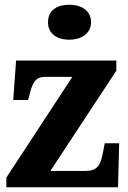

<svg xmlns="http://www.w3.org/2000/svg" viewBox="-20 -792 542 812"><path d="M273 -624C322 -624 365 -649 365 -698C365 -749 322 -772 273 -772C222 -772 183 -749 183 -698C183 -649 222 -624 273 -624ZM7 0H479L484 -186H423L416 -150C405 -86 387 -69 339 -69H193L472 -493V-536H48L36 -369H99L107 -400C121 -454 137 -467 174 -467H286L7 -41Z"/></svg>

Font: Noto Serif Bengali SemiCondensed ExtraBold
Style: Regular
Weight: 800
Width: 4
Designer: Juan Bruce, Universal Thirst, Indian Type Foundry and the Monotype Design Team.
Foundry: Monotype Imaging Inc.
Version: Version 2.003